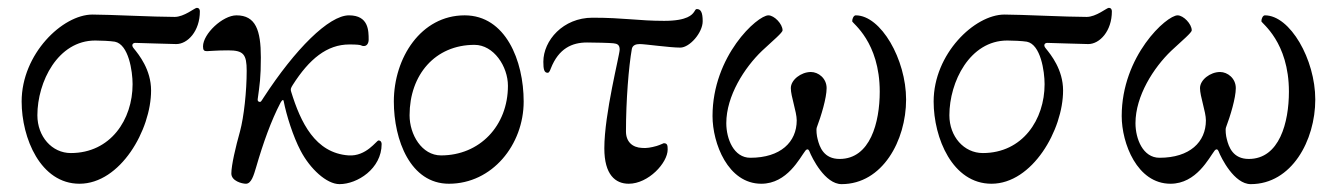

<svg xmlns="http://www.w3.org/2000/svg" viewBox="-20 -453 3398 488"><path d="M182 14C286 14 364 -123 364 -223C364 -276 333 -314 320 -330C313 -338 317 -344 324 -344C331 -344 414 -341 428 -341C457 -341 488 -374 488 -424C488 -429 486 -433 480 -433C475 -433 448 -410 424 -410C372 -410 257 -416 215 -416C139 -416 35 -316 35 -195C35 -102 83 14 182 14ZM160 -64C112 -64 75 -106 75 -160C75 -245 127 -350 222 -350C235 -350 260 -349 272 -347C307 -340 317 -272 317 -239C317 -149 261 -64 160 -64Z M843 15C888 15 950 -24 950 -87C950 -91 948 -96 942 -96C937 -96 911 -55 866 -58C781 -64 744 -142 720 -220C718 -226 719 -229 724 -237C766 -303 811 -340 868 -340C906 -340 895 -336 905 -336C913 -336 917 -344 917 -352C917 -375 917 -414 867 -414C816 -414 730 -328 650 -205C643 -194 643 -194 640 -194C637 -194 634 -197 635 -201C640 -238 643 -255 643 -307C643 -376 630 -414 581 -414C546 -414 496 -367 496 -335C496 -325 499 -323 506 -323C513 -323 529 -325 560 -325C599 -325 607 -315 607 -273C607 -221 600 -156 590 -119C579 -80 568 -33 568 -12C568 7 595 14 605 14C619 14 625 -8 631 -28C649 -90 669 -146 693 -192C697 -199 700 -201 701 -196C708 -160 725 -106 744 -70C768 -24 810 15 843 15Z M1121 14C1231 14 1311 -85 1311 -195C1311 -299 1265 -414 1161 -414C1050 -414 981 -306 981 -195C981 -97 1023 14 1121 14ZM1101 -58C1052 -58 1021 -111 1021 -160C1021 -263 1086 -339 1186 -339C1235 -339 1271 -284 1271 -235C1271 -133 1199 -58 1101 -58Z M1578 14C1628 14 1677 -39 1677 -73C1677 -84 1676 -89 1667 -89C1666 -89 1659 -85 1649 -82C1635 -78 1623 -76 1612 -77C1587 -78 1571 -93 1571 -119C1571 -198 1578 -284 1586 -329C1588 -338 1596 -341 1606 -341C1620 -341 1682 -332 1709 -332C1733 -332 1766 -370 1766 -399C1766 -422 1761 -430 1751 -430C1745 -430 1747 -418 1727 -409C1716 -404 1698 -400 1668 -400C1602 -400 1567 -408 1486 -408C1411 -408 1361 -350 1361 -296C1361 -277 1363 -268 1372 -268C1376 -268 1378 -274 1380 -279C1400 -330 1434 -345 1472 -345C1490 -345 1531 -344 1539 -343C1549 -342 1555 -339 1555 -327C1555 -313 1516 -164 1516 -76C1516 -9 1544 14 1578 14Z M1915 14C1981 14 2013 -52 2027 -70C2031 -75 2035 -74 2037 -69C2044 -51 2077 15 2119 15C2223 15 2283 -96 2283 -200C2283 -302 2219 -414 2155 -414C2150 -414 2146 -406 2146 -399C2146 -394 2216 -347 2216 -220C2216 -142 2192 -49 2114 -49C2074 -49 2063 -79 2058 -100C2056 -107 2054 -123 2056 -129C2067 -158 2081 -204 2081 -229C2081 -254 2060 -270 2041 -270C2016 -270 1990 -250 1990 -229C1990 -208 2005 -169 2005 -147C2005 -92 1964 -52 1887 -52C1845 -52 1826 -100 1826 -140C1826 -209 1872 -281 1917 -324C1946 -351 1969 -370 1969 -376C1969 -392 1948 -414 1933 -414C1905 -414 1791 -311 1791 -158C1791 -89 1830 14 1915 14Z M2500 14C2604 14 2682 -123 2682 -223C2682 -276 2651 -314 2638 -330C2631 -338 2635 -344 2642 -344C2649 -344 2732 -341 2746 -341C2775 -341 2806 -374 2806 -424C2806 -429 2804 -433 2798 -433C2793 -433 2766 -410 2742 -410C2690 -410 2575 -416 2533 -416C2457 -416 2353 -316 2353 -195C2353 -102 2401 14 2500 14ZM2478 -64C2430 -64 2393 -106 2393 -160C2393 -245 2445 -350 2540 -350C2553 -350 2578 -349 2590 -347C2625 -340 2635 -272 2635 -239C2635 -149 2579 -64 2478 -64Z M2955 14C3021 14 3053 -52 3067 -70C3071 -75 3075 -74 3077 -69C3084 -51 3117 15 3159 15C3263 15 3323 -96 3323 -200C3323 -302 3259 -414 3195 -414C3190 -414 3186 -406 3186 -399C3186 -394 3256 -347 3256 -220C3256 -142 3232 -49 3154 -49C3114 -49 3103 -79 3098 -100C3096 -107 3094 -123 3096 -129C3107 -158 3121 -204 3121 -229C3121 -254 3100 -270 3081 -270C3056 -270 3030 -250 3030 -229C3030 -208 3045 -169 3045 -147C3045 -92 3004 -52 2927 -52C2885 -52 2866 -100 2866 -140C2866 -209 2912 -281 2957 -324C2986 -351 3009 -370 3009 -376C3009 -392 2988 -414 2973 -414C2945 -414 2831 -311 2831 -158C2831 -89 2870 14 2955 14Z"/></svg>

Font: Garamond-Math
Style: Regular
Weight: 400
Version: Version 2019-08-16